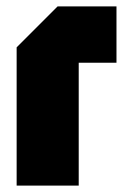

<svg xmlns="http://www.w3.org/2000/svg" viewBox="-20 -580 398 600"><path d="M32 0V-432L160 -560H344V-384H226V0Z"/></svg>

Font: Tektur Condensed ExtraBold
Style: Regular
Weight: 800
Width: 3
Designer: Adam Jagosz
Foundry: Adam Jagosz
Version: Version 1.005;gftools[0.9.30]